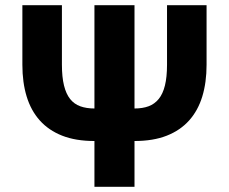

<svg xmlns="http://www.w3.org/2000/svg" viewBox="-20 -718 880 738"><path d="M343 -176Q271 -176 219 -196.5Q167 -217 133 -255Q99 -293 82.5 -347Q66 -401 66 -469V-698H218V-469Q218 -422 226 -389.5Q234 -357 249.5 -337.5Q265 -318 288.5 -309.5Q312 -301 343 -301V-698H497V-301Q528 -301 551 -309.5Q574 -318 590 -337.5Q606 -357 614 -389.5Q622 -422 622 -469V-698H774V-469Q774 -401 757.5 -347Q741 -293 707 -255Q673 -217 621 -196.5Q569 -176 497 -176V0H343Z"/></svg>

Font: Aneliza ExtraBold
Style: Regular
Weight: 800
Designer: Mike Abbink, Paul van der Laan, Pieter van Rosmalen
Foundry: Bold Monday
Version: Version 3.001;September 8, 2019;FontCreator 11.5.0.2425 64-b